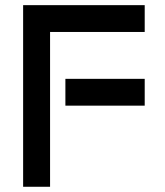

<svg xmlns="http://www.w3.org/2000/svg" viewBox="-20 -714 632 734"><path d="M68.4 -694.3H533.2V-591.8H171.4V0H68.4ZM230 -412.6H533.2V-310.1H230Z"/></svg>

Font: Anta
Style: Regular
Weight: 400
Designer: Sergej Lebedev
Foundry: Sergej Lebedev
Version: Version 1.000; ttfautohint (v1.8.4.7-5d5b)